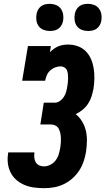

<svg xmlns="http://www.w3.org/2000/svg" viewBox="-20 -976 552 1004"><path d="M210 8Q184 8 158 4.5Q132 1 109 -8.5Q86 -18 67 -34Q48 -50 36.5 -72Q25 -94 21.5 -119.5Q18 -145 22 -171Q22 -173 22.5 -175Q23 -177 23 -179H160Q160 -178 160 -177.5Q160 -177 160 -176Q158 -163 159.5 -150Q161 -137 167.5 -126.5Q174 -116 185.5 -111Q197 -106 210 -106Q227 -106 243.5 -114.5Q260 -123 271 -137.5Q282 -152 287 -169Q292 -186 295 -203Q297 -215 298 -228.5Q299 -242 298.5 -254.5Q298 -267 295.5 -279Q293 -291 287.5 -302Q282 -313 271 -319Q260 -325 248 -325H191L209 -439H266Q281 -439 293.5 -448Q306 -457 314 -469.5Q322 -482 326 -496.5Q330 -511 332 -525Q334 -535 335 -546Q336 -557 336 -567.5Q336 -578 335 -588.5Q334 -599 330 -608.5Q326 -618 317 -623.5Q308 -629 298 -629Q283 -629 268.5 -623.5Q254 -618 242.5 -607.5Q231 -597 225 -583Q219 -569 216 -554H96L126 -735H246L241 -703Q251 -713 262 -721Q273 -729 285.5 -734Q298 -739 311 -741Q324 -743 336 -743Q363 -743 387.5 -734Q412 -725 429 -707.5Q446 -690 456 -667Q466 -644 470 -618.5Q474 -593 473.5 -566Q473 -539 469 -513Q465 -493 459 -473Q453 -453 441 -434.5Q429 -416 412 -402Q395 -388 376 -379Q396 -363 409.5 -340.5Q423 -318 429 -292.5Q435 -267 434.5 -239Q434 -211 430 -183Q426 -158 417.5 -132.5Q409 -107 394 -84Q379 -61 358 -42.5Q337 -24 312.5 -12.5Q288 -1 262 3.5Q236 8 210 8ZM440 -814Q423 -814 407.5 -820Q392 -826 382.5 -839Q373 -852 370.5 -868.5Q368 -885 371 -902Q373 -914 379 -925Q385 -936 395 -943.5Q405 -951 417 -953.5Q429 -956 440 -956Q457 -956 472.5 -950Q488 -944 497.5 -931Q507 -918 510 -901.5Q513 -885 510 -868Q508 -856 502 -845Q496 -834 486 -826.5Q476 -819 464 -816.5Q452 -814 440 -814ZM240 -814Q223 -814 207.5 -820Q192 -826 182.5 -839Q173 -852 170.5 -868.5Q168 -885 171 -902Q173 -914 179 -925Q185 -936 195 -943.5Q205 -951 217 -953.5Q229 -956 240 -956Q257 -956 272.5 -950Q288 -944 297.5 -931Q307 -918 310 -901.5Q313 -885 310 -868Q308 -856 302 -845Q296 -834 286 -826.5Q276 -819 264 -816.5Q252 -814 240 -814Z"/></svg>

Font: Iosevka Slab Heavy Oblique
Style: Regular
Weight: 900
Italic angle: -9°
Monospace: yes
Designer: Belleve Invis
Foundry: Belleve Invis
Version: Version 11.1.1; ttfautohint (v1.8.3)